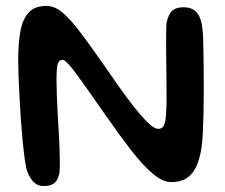

<svg xmlns="http://www.w3.org/2000/svg" viewBox="-20 -605 759 649"><path d="M128.5 24Q108 24 94.8 11.2Q81.5 -1.5 72.5 -24.5Q68 -36.5 64 -64.2Q60 -92 56.5 -129Q53 -166 50.2 -206.2Q47.5 -246.5 45.5 -285Q43.5 -323.5 42.5 -354.2Q41.5 -385 41.5 -401.5Q41.5 -460 49.2 -500.8Q57 -541.5 77.5 -563.2Q98 -585 137 -585Q164 -585 190.5 -563.2Q217 -541.5 252.5 -494.5Q288 -447.5 340.5 -372Q410.5 -269 453 -219.2Q495.5 -169.5 514 -169.5Q523 -169.5 528.8 -174Q534.5 -178.5 537.8 -192.2Q541 -206 542 -234Q543 -246 543 -270.5Q543 -295 542.8 -325.8Q542.5 -356.5 542 -389Q541.5 -421.5 541.5 -450.5Q541.5 -479.5 541.8 -500Q542 -520.5 543 -527.5Q549 -557.5 562.5 -569Q576 -580.5 600 -580.5Q618 -580.5 630.2 -574.2Q642.5 -568 650.2 -555.8Q658 -543.5 661.8 -524.2Q665.5 -505 666.5 -479Q667 -464 667.5 -435.5Q668 -407 668.5 -370.8Q669 -334.5 668.8 -295.5Q668.5 -256.5 667.8 -219.8Q667 -183 665.5 -153Q664 -123 661 -105Q655 -66.5 642.8 -40.8Q630.5 -15 610.2 -2.2Q590 10.5 558.5 10.5Q530 10.5 496 -18.2Q462 -47 422.8 -97.8Q383.5 -148.5 339 -212.5Q310.5 -253.5 286 -288.2Q261.5 -323 242.8 -348.8Q224 -374.5 211 -388.8Q198 -403 191.5 -403Q180 -403 175.5 -389.8Q171 -376.5 171 -336.5Q171 -313.5 172 -285.8Q173 -258 174.5 -228.5Q176 -199 178 -169.2Q180 -139.5 181 -111.8Q182 -84 182.2 -60.5Q182.5 -37 181 -20Q175.5 5.5 162.5 14.8Q149.5 24 128.5 24Z"/></svg>

Font: Gluten
Style: Regular
Weight: 400
Designer: Tyler Finck
Foundry: Etcetera Type Company
Version: Version 1.300